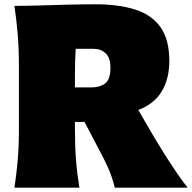

<svg xmlns="http://www.w3.org/2000/svg" viewBox="-20 -862 882 882"><path d="M46.4 -835Q97.7 -835 160.6 -836.9Q223.6 -838.9 289.8 -840.6Q356 -842.3 417.5 -842.3Q524.9 -842.3 601.1 -818.1Q677.2 -793.9 717.5 -737.1Q757.8 -680.2 757.8 -581.5Q757.8 -500.5 723.1 -442.4Q688.5 -384.3 615.2 -356.9L679.7 -246.1Q702.6 -207 731.2 -161.4Q759.8 -115.7 788.6 -73.2Q817.4 -30.8 841.8 0H507.3Q495.1 -49.8 477.3 -89.6Q459.5 -129.4 437.5 -169.9L368.2 -301.8H324.2V-269.5Q324.2 -189.9 329.1 -127.7Q334 -65.4 344.7 0H46.4Q56.2 -65.4 61.5 -127.7Q66.9 -189.9 66.9 -269.5V-555.2Q66.9 -638.2 61.5 -702.6Q56.2 -767.1 46.4 -835ZM327.6 -637.7Q325.7 -609.4 325 -578.4Q324.2 -547.4 324.2 -512.7V-460.4H400.4Q438 -460.4 462.6 -478.5Q487.3 -496.6 487.3 -551.3Q487.3 -596.7 465.3 -617.2Q443.4 -637.7 410.2 -637.7Z"/></svg>

Font: Pinar Black
Style: Regular
Weight: 900
Designer: Amin Abedi
Version: Version 3.000